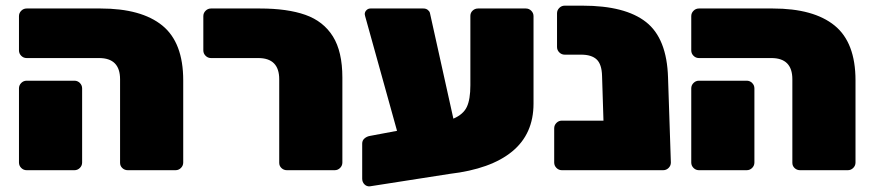

<svg xmlns="http://www.w3.org/2000/svg" viewBox="-20 -601 3082 678"><path d="M404 -26V-321Q404 -396 330 -396H74Q63 -396 55 -404Q47 -412 47 -423V-544Q47 -555 55 -563Q63 -571 74 -571H335Q479 -571 553 -511Q627 -451 627 -317V-27Q627 -16 619 -8Q611 0 600 0H431Q420 0 412 -7.5Q404 -15 404 -26ZM47 -27V-289Q47 -300 55 -308Q63 -316 74 -316H243Q254 -316 262 -308Q270 -300 270 -289V-27Q270 -16 262 -8Q254 0 243 0H74Q63 0 55 -8Q47 -16 47 -27Z M966 -26V-321Q966 -396 892 -396H725Q714 -396 706 -404Q698 -412 698 -423V-544Q698 -555 706 -563Q714 -571 725 -571H898Q995 -571 1058.5 -548.5Q1122 -526 1155.5 -472.5Q1189 -419 1189 -327V-27Q1189 -16 1181 -8Q1173 0 1162 0H993Q982 0 974 -7.5Q966 -15 966 -26Z M1864 -544V-235Q1864 -128 1788.5 -66Q1713 -4 1568 13L1286 57Q1275 58 1267 50Q1259 42 1259 30V-94Q1259 -105 1267 -112Q1275 -119 1286 -121L1382 -139L1273 -531Q1268 -548 1268 -551Q1268 -559 1274 -565Q1280 -571 1288 -571H1475Q1484 -571 1490 -566.5Q1496 -562 1498 -556L1581 -182Q1616 -197 1628.5 -223.5Q1641 -250 1641 -300V-545Q1641 -556 1649 -563.5Q1657 -571 1668 -571H1837Q1848 -571 1856 -563Q1864 -555 1864 -544Z M2349 -27Q2349 -16 2341 -8Q2333 0 2322 0H2143H1964Q1953 0 1945 -8Q1937 -16 1937 -27V-148Q1937 -159 1945 -167Q1953 -175 1964 -175H2111L2106 -333Q2105 -374 2087 -391Q2069 -408 2032 -408H1974Q1963 -408 1955 -416Q1947 -424 1947 -435V-554Q1947 -565 1955 -573Q1963 -581 1974 -581H2037Q2188 -581 2261.5 -523Q2335 -465 2339 -327Z M2778 -26V-321Q2778 -396 2704 -396H2448Q2437 -396 2429 -404Q2421 -412 2421 -423V-544Q2421 -555 2429 -563Q2437 -571 2448 -571H2709Q2853 -571 2927 -511Q3001 -451 3001 -317V-27Q3001 -16 2993 -8Q2985 0 2974 0H2805Q2794 0 2786 -7.5Q2778 -15 2778 -26ZM2421 -27V-289Q2421 -300 2429 -308Q2437 -316 2448 -316H2617Q2628 -316 2636 -308Q2644 -300 2644 -289V-27Q2644 -16 2636 -8Q2628 0 2617 0H2448Q2437 0 2429 -8Q2421 -16 2421 -27Z"/></svg>

Font: Rubik
Style: Regular
Weight: 900
Designer: Hubert & Fischer
Foundry: Hubert & Fischer
Version: Version 1.100